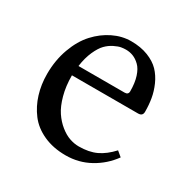

<svg xmlns="http://www.w3.org/2000/svg" viewBox="-112 -546 652 662"><g transform="rotate(30 214.0 -215.0)"><path d="M114.3 -276.9H297.9Q312.5 -276.9 312.5 -290.5Q312.5 -323.7 304.7 -347.9Q296.9 -372.1 283.9 -384.5Q271 -397 257.3 -402.3Q243.7 -407.7 228.5 -407.7Q219.2 -407.7 209.2 -406Q199.2 -404.3 183.3 -396.5Q167.5 -388.7 154.8 -375.7Q142.1 -362.8 130.6 -337.2Q119.1 -311.5 114.3 -276.9ZM377.9 -93.3 397.9 -76.7Q368.7 -36.1 325 -12Q281.2 12.2 229.5 12.2Q179.7 12.2 141.1 -5.4Q102.5 -22.9 79.8 -53Q57.1 -83 45.7 -120.1Q34.2 -157.2 34.2 -199.2Q34.2 -253.9 51.3 -300.8Q68.4 -347.7 96.2 -377.9Q124 -408.2 158.7 -425Q193.4 -441.9 229.5 -441.9Q267.6 -441.9 296.9 -430.4Q326.2 -418.9 343.8 -400.6Q361.3 -382.3 372.6 -356.9Q383.8 -331.5 387.9 -306.9Q392.1 -282.2 392.1 -254.9Q392.1 -237.8 374 -237.8H110.8Q110.8 -194.8 120.4 -159.9Q129.9 -125 144.8 -102.8Q159.7 -80.6 179 -65.2Q198.2 -49.8 216.8 -43.5Q235.4 -37.1 253.4 -37.1Q293.5 -37.1 322.3 -50.5Q351.1 -64 377.9 -93.3Z"/></g></svg>

Font: Libertinage
Style: l
Weight: 400
Designer: OSP
Foundry: OSP
Version: Version 1.0; 2008; OFL relea